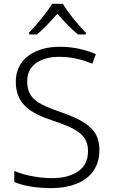

<svg xmlns="http://www.w3.org/2000/svg" viewBox="-20 -967 586 997"><path d="M251 -947.3C225.1 -904.3 168 -835.4 130.9 -797.4V-788.1H171.9C207.5 -817.4 246.1 -858.9 277.8 -896C309.6 -858.9 349.1 -817.4 384.8 -788.1H425.8V-797.4C388.7 -833.5 330.1 -905.3 306.6 -947.3ZM496.1 -186C496.1 -224.1 487.8 -255.4 471.2 -279.8C437.5 -328.1 376 -356.4 292 -386.2C255.4 -398.4 224.1 -411.1 199.2 -423.8C148.4 -449.2 121.1 -482.9 121.1 -543.9C121.1 -585.9 136.7 -617.7 167.5 -639.6C198.2 -661.1 238.8 -671.9 288.1 -671.9C344.7 -671.9 401.9 -660.2 459 -636.2L478 -686C421.9 -710 358.9 -724.1 290 -724.1C158.7 -724.1 62 -659.2 62 -543C62 -428.7 133.8 -380.9 253.9 -340.8C379.9 -298.8 437 -266.1 437 -182.1C437 -135.3 419.9 -100.1 385.7 -77.1C351.1 -53.7 306.6 -42 252 -42C173.3 -42 103 -59.1 54.2 -79.1V-22C99.1 -2.9 162.6 9.8 249 9.8C296.4 9.8 338.4 2.4 376 -12.2C450.7 -41.5 496.1 -100.6 496.1 -186Z"/></svg>

Font: Noto Reveo Sans
Style: Regular
Weight: 300
Designer: Monotype Design Team
Foundry: Monotype Imaging Inc.
Version: Version 2.007